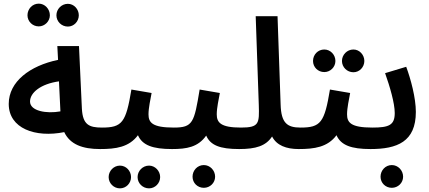

<svg xmlns="http://www.w3.org/2000/svg" viewBox="-20 -814 2355 1055"><path d="M193 -669C226 -669 254 -697 254 -730C254 -765 226 -794 193 -794C158 -794 131 -765 131 -730C131 -697 158 -669 193 -669ZM353 -668C386 -668 413 -696 413 -730C413 -764 386 -793 353 -793C318 -793 290 -764 290 -730C290 -696 318 -668 353 -668ZM530 5C573 5 598 -22 598 -56C598 -88 581 -113 540 -113C469 -113 435 -129 430 -216L414 -561H295L299 -485C145 -453 28 -366 28 -243C28 -108 174 -56 333 -88C365 -20 434 5 530 5ZM145 -256C145 -305 204 -353 304 -367L312 -202C235 -188 145 -204 145 -256Z M530 5C616 5 689 -5 738 -71C762 -16 819 5 925 5C969 5 994 -22 994 -56C994 -88 977 -113 935 -113C816 -113 796 -141 796 -186C796 -221 807 -270 813 -303L702 -322C672 -140 651 -113 540 -113ZM799 221C832 221 860 193 860 159C860 125 832 96 799 96C764 96 736 125 736 159C736 193 764 221 799 221ZM639 221C673 221 700 193 700 159C700 125 673 96 639 96C605 96 577 125 577 159C577 193 605 221 639 221Z M925 5C1005 5 1068 -5 1113 -69C1136 -16 1188 5 1294 5C1337 5 1362 -22 1362 -56C1362 -88 1345 -113 1304 -113C1192 -113 1171 -141 1171 -186C1171 -221 1182 -270 1188 -303L1077 -322C1047 -140 1040 -113 935 -113ZM1100 218C1134 218 1162 191 1162 157C1162 122 1134 93 1100 93C1065 93 1038 122 1038 157C1038 191 1065 218 1100 218Z M1294 5C1386 5 1441 -12 1475 -64C1500 -15 1553 5 1621 5C1664 5 1690 -22 1690 -56C1690 -88 1673 -113 1631 -113C1558 -113 1525 -138 1522 -239L1505 -725H1385L1402 -238C1405 -136 1405 -113 1304 -113Z M1762 -418C1795 -418 1823 -445 1823 -479C1823 -514 1795 -542 1762 -542C1727 -542 1700 -514 1700 -479C1700 -445 1727 -418 1762 -418ZM1922 -417C1955 -417 1982 -445 1982 -479C1982 -513 1955 -542 1922 -542C1887 -542 1859 -513 1859 -479C1859 -445 1887 -417 1922 -417ZM1621 5C1707 5 1780 -5 1829 -71C1853 -16 1910 5 2016 5C2060 5 2085 -22 2085 -56C2085 -88 2068 -113 2026 -113C1907 -113 1887 -141 1887 -186C1887 -221 1898 -270 1904 -303L1793 -322C1763 -140 1742 -113 1631 -113Z M2016 5C2162 5 2265 -35 2265 -199C2265 -276 2237 -380 2212 -447L2096 -412C2122 -339 2149 -247 2149 -193C2149 -126 2117 -113 2026 -113ZM2133 218C2167 218 2195 191 2195 157C2195 122 2167 93 2133 93C2098 93 2071 122 2071 157C2071 191 2098 218 2133 218Z"/></svg>

Font: Noto Sans Arabic UI SmBd
Style: Regular
Weight: 600
Designer: Monotype Design Team, Nadine Chahine and Nizar Qandah
Foundry: Monotype Imaging Inc.
Version: Version 2.010